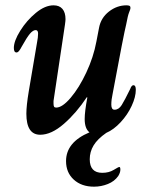

<svg xmlns="http://www.w3.org/2000/svg" viewBox="-20 -496 563 721"><path d="M317 102Q317 153 364 153Q389 153 407 142Q425 131 428 131Q432 131 432 141Q432 152 424 165Q410 185 385 195Q360 205 333 205Q286 205 257 178.5Q228 152 228 109Q228 38 316 1Q298 -13 298 -49Q298 -77 308 -130L306 -131Q267 -72 220 -31Q173 10 131 10Q79 10 79 -69Q79 -99 88 -153L119 -336Q123 -356 123 -370Q123 -383 114 -383Q104 -383 92.5 -369.5Q81 -356 61 -320Q57 -312 52 -305.5Q47 -299 42 -299Q32 -299 32 -316Q32 -342 56 -380.5Q80 -419 114.5 -447.5Q149 -476 181 -476Q203 -476 214.5 -462.5Q226 -449 226 -424Q226 -418 224 -404L181 -117V-107Q181 -99 183 -95.5Q185 -92 191 -92Q214 -92 245.5 -129Q277 -166 304 -223.5Q331 -281 342 -340L352 -392Q359 -429 389 -452.5Q419 -476 455 -476Q463 -476 466.5 -474Q470 -472 470 -466Q470 -462 465 -450Q460 -438 454 -405Q445 -370 403 -144Q398 -122 398 -103Q398 -84 410 -84Q426 -84 437 -101.5Q448 -119 469 -162Q474 -176 481 -176Q490 -176 490 -159Q490 -132 474.5 -98.5Q459 -65 433 -37Q407 -9 379 3Q346 26 331.5 50Q317 74 317 102Z"/></svg>

Font: Charm
Style: Bold
Weight: 700
Designer: Katatrad Aksorn Co.,Ltd.
Foundry: Cadson Demak Co.,Ltd.
Version: Version 1.001